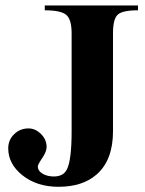

<svg xmlns="http://www.w3.org/2000/svg" viewBox="-20 -682 540 716"><path d="M494.6 -643.6Q436 -643.6 418.7 -627Q401.4 -610.4 401.4 -558.1V-192.4Q401.4 -85.4 340.8 -31.7Q288.1 14.6 198.2 14.6Q117.2 14.6 63 -28.8Q10.7 -70.8 10.7 -128.9Q10.7 -160.2 32.7 -181.6Q54.7 -203.1 86.4 -203.1Q111.8 -203.1 132.8 -182.4Q153.8 -161.6 153.8 -133.8Q153.8 -116.7 137.5 -92.5Q121.1 -68.4 121.1 -61.5Q121.1 -43.9 140.6 -33.2Q157.7 -23.9 180.7 -23.9Q216.3 -23.9 229.5 -50.3Q247.1 -85.4 247.1 -192.4V-558.1Q247.1 -609.4 227.1 -626.5Q207 -643.6 147 -643.6V-661.6H494.6Z"/></svg>

Font: Dai Banna SIL Light
Style: Bold
Weight: 700
Designer: Victor Gaultney
Foundry: SIL International
Version: Version 2.001